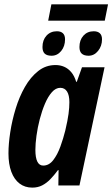

<svg xmlns="http://www.w3.org/2000/svg" viewBox="-20 -855 518 885"><path d="M128.9 9.8Q94.7 9.8 70.1 -9Q45.4 -27.8 32.2 -63.2Q19 -98.6 19 -147.9Q19 -191.9 27.3 -245.8Q35.6 -299.8 52.2 -354.2Q68.8 -408.7 94.7 -454.1Q120.6 -499.5 155.8 -527.3Q190.9 -555.2 235.8 -555.2Q257.8 -555.2 276.1 -547.1Q294.4 -539.1 308.6 -522.2Q322.8 -505.4 331.1 -478H334L357.9 -544.9H461.9L346.2 0H249L250 -70.8H247.1Q229.5 -46.9 211.9 -28.8Q194.3 -10.7 174.3 -0.5Q154.3 9.8 128.9 9.8ZM179.2 -91.8Q206.1 -91.8 225.6 -117.2Q245.1 -142.6 258.5 -179.9Q272 -217.3 280.8 -252.9Q292 -300.3 295.9 -330.1Q299.8 -359.9 299.8 -383.8Q299.8 -416 289.1 -433.1Q278.3 -450.2 257.8 -450.2Q236.8 -450.2 219 -429.9Q201.2 -409.7 187.3 -377Q173.3 -344.2 163.3 -305.7Q153.3 -267.1 148.2 -229.7Q143.1 -192.4 143.1 -164.1Q143.1 -128.4 152.1 -110.1Q161.1 -91.8 179.2 -91.8ZM202.1 -759.8 216.8 -835H478L462.9 -759.8ZM217.8 -598.1Q196.3 -598.1 186 -607.9Q175.8 -617.7 175.8 -638.2Q175.8 -670.4 194.3 -690.7Q212.9 -710.9 242.2 -710.9Q260.3 -710.9 270 -701.7Q279.8 -692.4 279.8 -673.8Q279.8 -641.6 262 -619.9Q244.1 -598.1 217.8 -598.1ZM388.2 -598.1Q367.2 -598.1 356.7 -607.9Q346.2 -617.7 346.2 -638.2Q346.2 -670.4 364.5 -690.7Q382.8 -710.9 412.1 -710.9Q430.2 -710.9 440.2 -701.7Q450.2 -692.4 450.2 -673.8Q450.2 -642.6 432.1 -620.4Q414.1 -598.1 388.2 -598.1Z"/></svg>

Font: Open Sans Condensed
Style: Italic
Weight: 400
Width: 3
Italic angle: -12°
Designer: Monotype Design Team
Foundry: Monotype Imaging Inc.
Version: Version 3.000